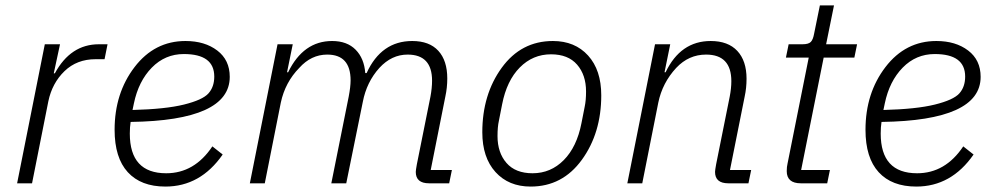

<svg xmlns="http://www.w3.org/2000/svg" viewBox="-20 -675 3662 707"><path d="M98 0H43L145 -512H201L178 -405H182Q240 -512 344 -512H376L365 -457H332Q263 -457 217.5 -413Q172 -369 158 -302Z M589 12Q499 12 450.5 -41Q402 -94 402 -197Q402 -332 475.5 -428Q549 -524 663 -524Q734 -524 780 -489Q826 -454 826 -392Q826 -231 461 -226Q458 -207 458 -183Q458 -37 592 -37Q696 -37 762 -136L800 -106Q718 12 589 12ZM657 -476Q588 -476 539 -426Q490 -376 473 -294L468 -270Q589 -273 657.5 -290Q726 -307 747.5 -331Q769 -355 769 -393Q769 -476 657 -476Z M955 0H900L1002 -512H1058L1037 -409H1041Q1097 -524 1203 -524Q1258 -524 1289.5 -492Q1321 -460 1325 -406H1330Q1384 -524 1498 -524Q1561 -524 1594 -488Q1627 -452 1627 -386Q1627 -352 1620 -320L1566 -49H1644L1634 0H1560Q1511 0 1511 -42Q1511 -48 1515 -70L1565 -319Q1571 -351 1571 -378Q1571 -474 1481 -474Q1422 -474 1377 -425Q1330 -373 1316 -300L1255 0H1200L1264 -319Q1271 -356 1271 -379Q1271 -474 1185 -474Q1126 -474 1082 -425Q1030 -372 1014 -297Z M1934 12Q1853 12 1804.5 -41.5Q1756 -95 1756 -188Q1756 -327 1827.5 -425.5Q1899 -524 2016 -524Q2097 -524 2145.5 -470.5Q2194 -417 2194 -324Q2194 -185 2122.5 -86.5Q2051 12 1934 12ZM1941 -37Q2008 -37 2056 -85.5Q2104 -134 2121 -221L2133 -282Q2138 -305 2138 -338Q2138 -399 2105 -437Q2072 -475 2009 -475Q1942 -475 1894 -426.5Q1846 -378 1829 -291L1817 -230Q1812 -208 1812 -174Q1812 -113 1845 -75Q1878 -37 1941 -37Z M2345 0H2290L2392 -512H2448L2427 -409H2431Q2486 -524 2597 -524Q2661 -524 2695 -487.5Q2729 -451 2729 -385Q2729 -351 2722 -319L2668 -49H2746L2736 0H2662Q2613 0 2613 -42Q2613 -48 2617 -70L2667 -319Q2673 -350 2673 -376Q2673 -474 2580 -474Q2516 -474 2470 -425Q2419 -370 2404 -297Z M3026 0H2929Q2877 0 2877 -45Q2877 -61 2880 -73L2958 -463H2874L2884 -512H2935Q2957 -512 2965.5 -520.5Q2974 -529 2978 -552L2999 -655H3051L3022 -512H3136L3126 -463H3013L2930 -49H3036Z M3354 12Q3264 12 3215.5 -41Q3167 -94 3167 -197Q3167 -332 3240.5 -428Q3314 -524 3428 -524Q3499 -524 3545 -489Q3591 -454 3591 -392Q3591 -231 3226 -226Q3223 -207 3223 -183Q3223 -37 3357 -37Q3461 -37 3527 -136L3565 -106Q3483 12 3354 12ZM3422 -476Q3353 -476 3304 -426Q3255 -376 3238 -294L3233 -270Q3354 -273 3422.5 -290Q3491 -307 3512.5 -331Q3534 -355 3534 -393Q3534 -476 3422 -476Z"/></svg>

Font: IBM Plex Sans Light
Style: Italic
Weight: 300
Italic angle: -11.31°
Designer: Mike Abbink, Paul van der Laan, Pieter van Rosmalen
Foundry: Bold Monday
Version: Version 3.0